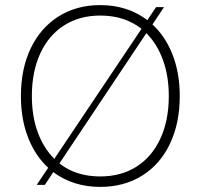

<svg xmlns="http://www.w3.org/2000/svg" viewBox="-20 -725 787 753"><path d="M189 -50 156 0H124L169 -67Q118 -114 90 -186Q62 -258 62 -348Q62 -455 100.5 -535.5Q139 -616 209.5 -660.5Q280 -705 373 -705Q480 -705 558 -646L592 -697H623L578 -629Q629 -582 657 -510Q685 -438 685 -348Q685 -242 646.5 -161Q608 -80 537 -36Q466 8 373 8Q267 8 189 -50ZM642 -348Q642 -427 619 -490Q596 -553 554 -595L213 -84Q278 -33 373 -33Q455 -33 515.5 -71.5Q576 -110 609 -181.5Q642 -253 642 -348ZM193 -102 535 -612Q469 -664 373 -664Q292 -664 231.5 -625.5Q171 -587 138 -515.5Q105 -444 105 -348Q105 -269 128 -206.5Q151 -144 193 -102Z"/></svg>

Font: Hanken Grotesk ExtraLight
Style: Regular
Weight: 200
Designer: Alfredo Marco Pradil
Foundry: Hanken Design Co.
Version: Version 3.014